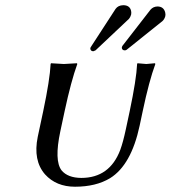

<svg xmlns="http://www.w3.org/2000/svg" viewBox="-20 -705 653 735"><path d="M612.8 -643.1Q609.4 -630.9 601.6 -624L464.4 -514.2Q460.9 -512.2 458 -512.2Q447.8 -512.2 446.3 -521.5Q446.3 -523.9 446.8 -524.9Q447.8 -527.8 448.2 -528.8L556.2 -668Q566.4 -679.7 582.5 -680.2Q606.4 -680.2 612.3 -657.7Q614.3 -649.9 612.8 -643.1ZM481.9 -648.9Q479 -638.7 473.6 -632.8L345.7 -512.2Q341.3 -509.8 337.4 -508.8Q327.1 -508.8 325.7 -518.6Q325.7 -521 326.2 -522Q327.1 -524.4 327.6 -524.9L422.4 -670.9Q432.1 -684.6 451.7 -685.1Q477.1 -685.1 481.9 -663.1Q483.4 -655.8 481.9 -648.9ZM526.4 -279.8 514.6 -224.1Q482.4 -73.2 401.4 -22.9Q347.2 9.8 267.1 9.8Q195.3 9.8 152.3 -37.6Q106 -90.8 124.5 -181.2L145.5 -279.8Q170.9 -400.4 173.8 -460L175.3 -462.9Q177.2 -462.9 224.6 -460L274.4 -462.9L275.9 -460Q252.4 -395.5 227.5 -279.8L210.9 -202.1Q187 -89.8 215.8 -52.7Q239.3 -24.4 291 -23.9Q399.9 -23.9 440.4 -131.3Q451.2 -160.6 461.9 -210.9L476.6 -279.8Q502 -400.4 504.9 -460L506.3 -462.9Q507.3 -462.9 540 -460L573.2 -462.9L574.7 -460Q550.8 -395.5 526.4 -279.8Z"/></svg>

Font: Linux Biolinum Capitals O
Style: Italic Samll Caps
Weight: 400
Italic angle: -12°
Designer: Philipp H. Poll
Foundry: Philipp H. Poll
Version: Version 0.6.2